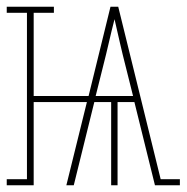

<svg xmlns="http://www.w3.org/2000/svg" viewBox="-27 -550 554 570"><path d="M-7 0V-18H53V-512H-7V-530H133V-512H73V-265H236L301 -530H324L450 -18H507V0H433L372 -247H322V0H303V-247H253L192 0H170L231 -247H73V0ZM257 -265H368L346 -353Q337 -388 329 -423Q321 -458 313 -493Q304 -458 296 -423Q288 -388 279 -353Z"/></svg>

Font: Iosevka Slab Thin
Style: Regular
Weight: 100
Monospace: yes
Designer: Belleve Invis
Foundry: Belleve Invis
Version: Version 11.1.0; ttfautohint (v1.8.3)